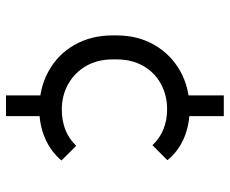

<svg xmlns="http://www.w3.org/2000/svg" viewBox="-83 -670 766 640"><g transform="rotate(90 300.0 -350.0)"><path d="M344 -98Q273 -98 217 -129Q161 -160 129.5 -215.5Q98 -271 98 -343V-355Q98 -427 130 -482Q162 -537 217.5 -568Q273 -599 344 -599Q397 -599 441 -580Q485 -561 514 -525L464 -475Q442 -499 411.5 -511.5Q381 -524 344 -524Q297 -524 259 -503Q221 -482 199.5 -444Q178 -406 178 -355V-343Q178 -292 200 -254Q222 -216 260 -194.5Q298 -173 345 -173Q381 -173 411.5 -184.5Q442 -196 466 -221L515 -172Q486 -137 441.5 -117.5Q397 -98 344 -98ZM298 13V-135H367V13ZM298 -564V-713H367V-564Z"/></g></svg>

Font: SUSE
Style: Regular
Weight: 400
Designer: Rene Bieder
Foundry: SUSE
Version: Version 1.000